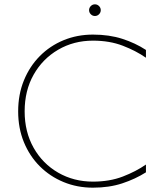

<svg xmlns="http://www.w3.org/2000/svg" viewBox="-20 -858 724 888"><path d="M410 10Q337 10 274 -16Q211 -42 164 -89Q117 -136 90.5 -200.5Q64 -265 64 -343Q64 -421 90.5 -486Q117 -551 164 -598.5Q211 -646 274 -672Q337 -698 410 -698Q485 -698 545.5 -678.5Q606 -659 655 -627V-591Q609 -623 548 -646.5Q487 -670 410 -670Q321 -670 249 -628Q177 -586 135.5 -512.5Q94 -439 94 -343Q94 -248 135.5 -174.5Q177 -101 249 -59.5Q321 -18 410 -18Q487 -18 548 -41.5Q609 -65 655 -97V-61Q606 -30 545.5 -10Q485 10 410 10ZM419 -784Q408 -784 400 -792Q392 -800 392 -811Q392 -822 400 -830Q408 -838 419 -838Q430 -838 438 -830Q446 -822 446 -811Q446 -800 438 -792Q430 -784 419 -784Z"/></svg>

Font: Roundo Variable
Style: Regular
Weight: 200
Designer: Shiva Nallaperumal
Foundry: Indian Type Foundry
Version: Version 2.000